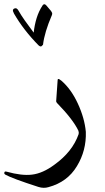

<svg xmlns="http://www.w3.org/2000/svg" viewBox="-75 -657 494 906"><path d="M197 -279Q197 -283 199 -284Q203 -286 215 -276Q261 -236 292 -169Q324 -100 330 -35Q333 53 288 127Q243 202 154 226Q131 233 106 225Q44 205 5 190.5Q-34 176 -50 167Q-54 164 -55 161Q-55 157 -53 154Q-50 151 -44 153Q-8 163 22 166.5Q52 170 76 167Q127 161 182 120Q267 59 296 -24Q298 -30 295 -40Q270 -93 194 -171Q190 -176 190 -179ZM143 -632 166 -605Q170 -599 171 -596Q172 -591 170 -586Q135 -505 128 -446L121 -439Q120 -438 116 -438Q113 -438 107 -443Q36 -515 -9 -593Q-13 -601 -14 -605Q-15 -614 -7 -617Q5 -622 14 -604Q24 -586 42 -560.5Q60 -535 84 -503Q88 -540 98 -572Q108 -604 125 -630Q129 -637 135 -637Q138 -637 143 -632Z"/></svg>

Font: Amiri
Style: Italic
Weight: 400
Italic angle: 10°
Designer: Khaled Hosny
Version: Version 0.113